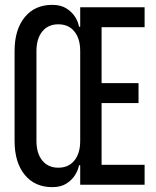

<svg xmlns="http://www.w3.org/2000/svg" viewBox="-20 -760 640 790"><path d="M195 10Q123 10 81.5 -41Q40 -92 40 -180V-550Q40 -638 81.5 -689Q123 -740 195 -740Q230 -740 253 -725.5Q276 -711 289 -690.5Q302 -670 305 -650H310V-730H575V-648H398V-418H550V-336H398V-82H575V0H310V-80H305Q302 -61 289 -40Q276 -19 253 -4.5Q230 10 195 10ZM220 -70Q262 -70 286 -99.5Q310 -129 310 -180V-550Q310 -601 286 -630.5Q262 -660 220 -660Q178 -660 154 -630.5Q130 -601 130 -550V-180Q130 -129 154 -99.5Q178 -70 220 -70Z"/></svg>

Font: JetBrainsMonoNL NF
Style: Regular
Weight: 400
Designer: Philipp Nurullin, Konstantin Bulenkov
Foundry: JetBrains
Version: Version 2.304; ttfautohint (v1.8.4.7-5d5b);Nerd Fonts 3.2.1